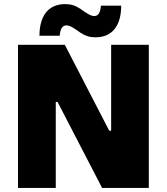

<svg xmlns="http://www.w3.org/2000/svg" viewBox="-20 -923 819 943"><path d="M481.4 0H710.9V-703.1H525.9V-280.8H516.6L298.3 -703.1H68.4V0H253.9V-422.4H262.7ZM173.8 -747.6H273.4C275.9 -784.2 288.1 -798.3 306.2 -798.3C322.3 -798.3 340.8 -787.1 374.5 -762.7C400.4 -746.1 420.9 -739.7 448.7 -739.7C536.1 -739.7 575.2 -803.2 575.2 -895H475.6C473.1 -858.4 460.9 -844.2 442.9 -844.2C426.8 -844.2 408.2 -855.5 374.5 -879.9C348.6 -896.5 328.1 -902.8 300.3 -902.8C212.9 -902.8 173.8 -839.4 173.8 -747.6Z"/></svg>

Font: Wand UI Pro Black
Style: Regular
Weight: 900
Designer: Andreas Faust
Version: Version 1.003;FEAKit 1.0